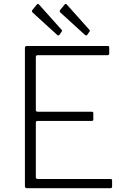

<svg xmlns="http://www.w3.org/2000/svg" viewBox="-20 -982 656 1002"><path d="M110 -731Q110 -742 120 -742H543Q550 -742 550 -734V-703Q550 -694 541 -694H177Q167 -694 167 -685V-407Q167 -399 177 -399H459Q467 -399 467 -391V-359Q467 -355 465.5 -353Q464 -351 458 -351H177Q167 -351 167 -342V-57Q167 -48 177 -48H556Q565 -48 565 -40V-8Q565 -4 563 -2Q561 0 557 0H120Q110 0 110 -11V-731ZM173 -959Q178 -964 183 -959L301 -827Q307 -821 301 -816L291 -801Q288 -797 285 -797Q282 -797 277 -801L152 -915Q147 -920 146.5 -922.5Q146 -925 149 -930ZM318 -959Q323 -964 328 -959L446 -827Q452 -821 446 -816L436 -801Q433 -797 430 -797Q427 -797 422 -801L297 -915Q292 -920 291.5 -922.5Q291 -925 294 -930Z"/></svg>

Font: Libre Franklin ExtraLight
Style: Regular
Weight: 250
Designer: Pablo Impallari, Rodrigo Fuenzalida, Nhung Nguyen
Foundry: Impallari Type
Version: Version 3.000